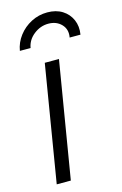

<svg xmlns="http://www.w3.org/2000/svg" viewBox="-117 -809 549 862"><g transform="rotate(-15 157.5 -378.5)"><path d="M35.6 0 125 -541H190.9L101.1 0ZM193.8 -756.8Q234.4 -756.8 263.2 -738.8Q292 -720.7 305.4 -689.9Q318.8 -659.2 312.5 -621.6H262.2Q269 -658.2 246.1 -682.4Q223.1 -706.5 185.5 -706.5Q148.4 -706.5 117.7 -682.4Q86.9 -658.2 80.6 -621.6H30.8Q37.1 -659.2 60.5 -689.9Q84 -720.7 118.9 -738.8Q153.8 -756.8 193.8 -756.8Z"/></g></svg>

Font: Inter 17pt Light
Style: Italic
Weight: 300
Italic angle: -9.3988°
Version: Version 4.001;git-66647c0bb